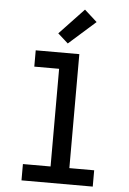

<svg xmlns="http://www.w3.org/2000/svg" viewBox="-64 -1033 727 1079"><g transform="rotate(5 300.0 -493.5)"><path d="M99 0V-92H255V-643H115V-735H361V-92H501V0ZM291 -789 233 -841 371 -987 442 -923Z"/></g></svg>

Font: Iosevka Semibold Extended
Style: Regular
Weight: 600
Width: 7
Monospace: yes
Designer: Belleve Invis
Foundry: Belleve Invis
Version: Version 32.5.0; ttfautohint (v1.8.4)